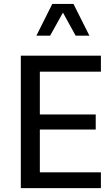

<svg xmlns="http://www.w3.org/2000/svg" viewBox="-20 -975 572 995"><path d="M502.9 -82V0H87.9V-686.5H502.9V-603.5H186.5V-381.8H476.1V-303.7H186.5V-82ZM443.4 -790H372.1L306.2 -909.7L239.7 -790H168.5L251 -954.6H360.8Z"/></svg>

Font: Estedad-FD Medium
Style: Regular
Weight: 500
Designer: Amin Abedi
Version: Version 7.3